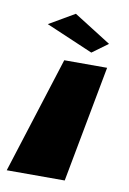

<svg xmlns="http://www.w3.org/2000/svg" viewBox="-86 -630 454 675"><g transform="rotate(10 141.5 -292.0)"><path d="M263 -500 207 -459 39 -531 130 -584ZM-14 0H193L271 -416H118Z"/></g></svg>

Font: Hussar Milosc
Style: Bold
Weight: 700
Foundry: Cannot Into Space Fonts
Version: Version 1.02